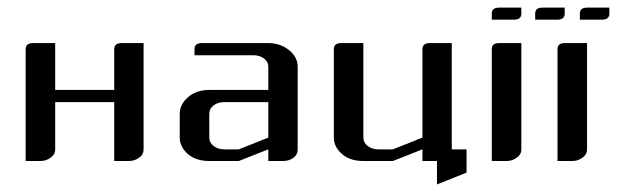

<svg xmlns="http://www.w3.org/2000/svg" viewBox="-20 -426 1632 508"><path d="M47.9 0V-295.9Q47.9 -312 66.9 -312H126V-188H282.2V-295.9Q282.2 -312 301.8 -312H359.9V-30.8Q359.9 -16.6 348.1 -8.8Q336.4 0 320.8 0H282.2V-155.8H126V-30.8Q126 -17.1 113.8 -8.8Q102.1 0 86.9 0Z M455.6 -62V-125Q455.6 -149.9 477.5 -168.9Q499.5 -188 533.7 -188H689.9V-250Q689.9 -262.7 678.2 -271.5Q667 -279.8 650.9 -279.8H494.6V-295.9Q494.6 -312 513.7 -312H689.9Q721.7 -312 744.6 -293.5Q767.6 -274.9 767.6 -250V-30.8Q767.6 -16.6 756.8 -8.8Q745.1 0 728.5 0H689.9V-30.8L611.8 0H533.7Q499 0 477.5 -18.1Q455.6 -37.1 455.6 -62ZM533.7 -62Q533.7 -48.8 544.9 -40Q556.6 -30.8 572.8 -30.8H611.8L689.9 -62V-155.8H572.8Q556.2 -155.8 544.9 -147Q533.7 -138.2 533.7 -125Z M863.3 -62V-295.9Q863.3 -312 882.3 -312H941.4V-62Q941.4 -48.8 952.6 -40Q964.4 -30.8 980.5 -30.8H1019.5L1097.7 -62V-295.9Q1097.7 -312 1117.2 -312H1175.3V-30.8H1214.4V30.8L1136.2 62V0H1097.7V-30.8L1019.5 0H941.4Q906.7 0 885.3 -18.1Q863.3 -37.1 863.3 -62Z M1281.2 -374V-390.1Q1281.2 -405.8 1300.3 -405.8H1359.4V-390.1Q1359.4 -374 1340.3 -374ZM1281.2 0V-295.9Q1281.2 -312 1300.3 -312H1359.4V-30.8Q1359.4 -17.1 1347.2 -8.8Q1335.4 0 1320.3 0Z M1396 -374V-390.1Q1396 -405.8 1415 -405.8H1474.1V-390.1Q1474.1 -374 1455.1 -374ZM1514.2 -374V-390.1Q1514.2 -405.8 1533.2 -405.8H1592.3V-390.1Q1592.3 -374 1573.2 -374ZM1455.1 0V-295.9Q1455.1 -312 1474.1 -312H1533.2V-30.8Q1533.2 -17.1 1521 -8.8Q1509.3 0 1494.1 0Z"/></svg>

Font: Hhenum
Style: Regular
Weight: 400
Designer: T. Christopher White
Version: Version 1.0